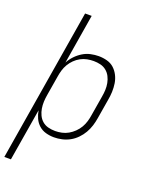

<svg xmlns="http://www.w3.org/2000/svg" viewBox="-195 -821 868 1123"><g transform="rotate(20 238.5 -260.0)"><path d="M-23 215 134 -735H175L124 -426Q136 -449 155 -469Q174 -489 197 -503Q220 -517 245.5 -522.5Q271 -528 295 -528Q322 -528 347.5 -521Q373 -514 391 -497.5Q409 -481 420.5 -458.5Q432 -436 436 -410.5Q440 -385 439 -358Q438 -331 433 -305L413 -185Q409 -160 401.5 -136Q394 -112 381 -89.5Q368 -67 349 -47.5Q330 -28 307 -15.5Q284 -3 259 2.5Q234 8 210 8Q183 8 158.5 1Q134 -6 115.5 -22.5Q97 -39 86.5 -62Q76 -85 72 -110L18 215ZM204 -29Q224 -29 245 -33.5Q266 -38 284.5 -48.5Q303 -59 319.5 -75Q336 -91 347 -110Q358 -129 364 -149.5Q370 -170 373 -191L393 -311Q397 -333 398 -354.5Q399 -376 395 -397Q391 -418 381.5 -436.5Q372 -455 356 -468Q340 -481 319.5 -486Q299 -491 277 -491Q257 -491 236.5 -487Q216 -483 196.5 -472.5Q177 -462 161.5 -446.5Q146 -431 135 -412.5Q124 -394 118 -373.5Q112 -353 109 -333L89 -213Q85 -191 84 -169Q83 -147 86.5 -126Q90 -105 99 -86Q108 -67 123.5 -53.5Q139 -40 160 -34.5Q181 -29 204 -29Z"/></g></svg>

Font: Iosevka Curly Extralight
Style: Italic
Weight: 200
Italic angle: -9°
Monospace: yes
Designer: Belleve Invis
Foundry: Belleve Invis
Version: Version 22.1.2; ttfautohint (v1.8.4)